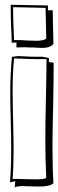

<svg xmlns="http://www.w3.org/2000/svg" viewBox="-20 -751 245 805"><path d="M25 -731 181 -728V-708H201Q201 -697 202 -654Q204 -591 204 -567Q191 -550 156 -550Q146 -550 117 -552H118Q113 -552 102 -552Q90 -553 84 -553Q63 -553 49 -552V-573Q46 -573 39 -572Q32 -572 29 -572Q29 -592 27 -629Q25 -678 25 -710ZM158 -513 185 -508V-491L205 -488Q205 -430 203 -315Q200 -197 200 -137Q200 -48 204 17Q190 31 146 31Q117 31 102 30H103Q99 30 91 30Q83 29 79 29Q57 29 42 34Q42 32 42 30.5Q42 29 42 27Q42 25 42.5 24Q43 23 43 20Q43 17 43 16.5Q43 16 44 12V9Q29 11 22 14Q27 -53 27 -124Q27 -164 25 -244Q23 -325 23 -366Q23 -437 30 -513Q37 -513 40 -514Q54 -516 56 -516Q61 -516 75 -515Q109 -513 135 -513ZM171 -718 35 -721V-705Q35 -676 37 -632Q39 -598 39 -583H56Q70 -583 99 -581Q124 -580 135 -580Q167 -581 174 -590Q174 -614 172 -678Q171 -711 171 -718ZM175 -503H158H135Q105 -503 72 -505Q53 -506 43 -506H39V-505Q33 -451 33 -368Q33 -328 35 -248Q37 -165 37 -123Q37 -54 33 0Q37 -1 49 -1Q58 -1 83 0Q114 1 128 1Q169 1 174 -6Q170 -77 170 -167Q170 -232 173 -361Q175 -455 175 -500Z"/></svg>

Font: Londrina Shadow
Style: Regular
Weight: 400
Designer: Marcelo Magalhaes
Foundry: Marcelo Magalhães
Version: Version 1.001 2011